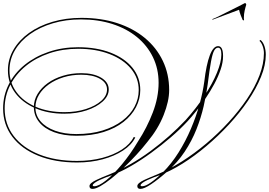

<svg xmlns="http://www.w3.org/2000/svg" viewBox="-49 -1036 1731 1236"><path d="M1028 68Q970 119 924.5 149.5Q879 180 855 180Q835 180 835 162Q835 152 847 142Q859 132 879 122.5Q899 113 921.5 104Q944 95 965 86Q1042 54 1122.5 3Q1203 -48 1279.5 -112.5Q1356 -177 1423 -250Q1490 -323 1541.5 -399.5Q1593 -476 1621.5 -551Q1650 -626 1650 -694Q1650 -718 1641.5 -740.5Q1633 -763 1621 -773L1628 -779Q1644 -766 1653 -740Q1662 -714 1662 -684Q1662 -617 1631 -541Q1600 -465 1547 -387Q1494 -309 1425 -234.5Q1356 -160 1279.5 -95.5Q1203 -31 1125.5 17.5Q1048 66 978 92Q961 98 940 106Q919 114 900 123Q881 132 868.5 141Q856 150 856 157Q856 163 866 163Q888 163 923.5 138Q959 113 999 74Q1055 18 1100.5 -54.5Q1146 -127 1180 -207Q1214 -287 1235.5 -365Q1257 -443 1266 -510Q1279 -620 1301.5 -679.5Q1324 -739 1355 -739Q1387 -739 1387 -675Q1387 -635 1371.5 -589Q1356 -543 1330.5 -495.5Q1305 -448 1274.5 -403Q1244 -358 1213.5 -320Q1183 -282 1159 -256Q1111 -204 1050.5 -152Q990 -100 924 -52Q858 -4 793 33.5Q728 71 670 92Q653 98 632 106Q611 114 592 123Q573 132 560.5 141Q548 150 548 157Q548 163 558 163Q586 163 633.5 125.5Q681 88 736 22Q791 -44 841 -128Q897 -214 934.5 -311.5Q972 -409 972 -503Q972 -593 935.5 -668Q899 -743 832.5 -797.5Q766 -852 674.5 -881.5Q583 -911 472 -911Q375 -911 291 -886Q207 -861 144.5 -816.5Q82 -772 47 -712.5Q12 -653 12 -583Q12 -504 57 -443Q102 -382 182 -348Q262 -314 366 -314Q442 -314 504 -334Q566 -354 603 -387Q640 -420 640 -460Q640 -503 594 -529Q548 -555 474 -555Q413 -555 359.5 -538.5Q306 -522 265.5 -493Q225 -464 202 -426Q179 -388 179 -344Q179 -293 212.5 -254.5Q246 -216 305.5 -194.5Q365 -173 443 -173Q537 -173 611.5 -196Q686 -219 738 -258.5Q790 -298 817 -349Q844 -400 844 -456Q844 -534 794 -594Q744 -654 656 -688Q568 -722 454 -722Q354 -722 268 -693Q182 -664 117.5 -611.5Q53 -559 17 -489Q-19 -419 -19 -338Q-19 -236 39.5 -160Q98 -84 203 -42Q308 0 447 0Q535 0 609 -19.5Q683 -39 736 -73.5Q789 -108 812 -154L822 -151Q798 -103 743 -67Q688 -31 612 -10.5Q536 10 447 10Q305 10 197.5 -33.5Q90 -77 30.5 -155.5Q-29 -234 -29 -338Q-29 -421 7.5 -493Q44 -565 110 -618.5Q176 -672 264 -702Q352 -732 454 -732Q573 -732 663 -697Q753 -662 803.5 -600Q854 -538 854 -456Q854 -399 826.5 -346Q799 -293 746.5 -251.5Q694 -210 617.5 -186Q541 -162 443 -162Q361 -162 299 -185Q237 -208 203 -250Q169 -292 169 -347Q169 -392 193 -431.5Q217 -471 258.5 -501Q300 -531 355.5 -548Q411 -565 474 -565Q553 -565 602 -536Q651 -507 651 -460Q651 -418 612 -382.5Q573 -347 508.5 -325.5Q444 -304 365 -304Q259 -304 177 -340Q95 -376 48.5 -438.5Q2 -501 2 -583Q2 -655 38 -716.5Q74 -778 138 -824Q202 -870 288.5 -895.5Q375 -921 475 -921Q601 -921 704.5 -887.5Q808 -854 883 -792Q958 -730 999 -644.5Q1040 -559 1040 -456Q1040 -385 1004.5 -295.5Q969 -206 901 -124Q869 -83 829.5 -40Q790 3 748.5 42.5Q707 82 668 113Q629 144 597.5 162Q566 180 547 180Q527 180 527 162Q527 152 539 142Q551 132 571 122.5Q591 113 613.5 103.5Q636 94 657 86Q795 29 920 -63.5Q1045 -156 1146 -263Q1215 -340 1267 -419Q1319 -498 1347.5 -567.5Q1376 -637 1376 -685Q1376 -729 1355 -729Q1340 -729 1329.5 -710Q1319 -691 1309.5 -640.5Q1300 -590 1288 -493Q1279 -426 1262 -352Q1245 -278 1215.5 -203.5Q1186 -129 1140 -59.5Q1094 10 1028 68ZM1319 -909 1318 -913Q1333 -918 1363.5 -933.5Q1394 -949 1428.5 -966Q1463 -983 1490.5 -997Q1518 -1011 1527 -1016Q1536 -1016 1536 -1005Q1531 -990 1526 -967.5Q1521 -945 1521 -924Q1521 -920 1521 -916Q1521 -912 1522 -907Q1522 -905 1518 -905Q1516 -905 1513 -908Q1506 -924 1500 -939.5Q1494 -955 1490 -973Z"/></svg>

Font: Ballet 24pt
Style: Regular
Weight: 400
Designer: Maximiliano R. Sproviero
Foundry: Omnibus-Type
Version: Version 1.100